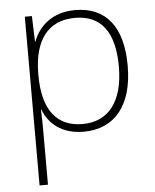

<svg xmlns="http://www.w3.org/2000/svg" viewBox="-54 -586 699 866"><g transform="rotate(-5 295.0 -153.0)"><path d="M318 -540C213 -540 152 -480 128 -414H126L122 -530H90V234H128V16C128 -23 128 -66 126 -106H128C152 -42 210 10 310 10C450 10 533 -90 533 -269C533 -447 457 -540 318 -540ZM315 -505C433 -505 493 -425 493 -269C493 -111 425 -25 308 -25C193 -25 128 -101 128 -263V-269C129 -419 191 -505 315 -505Z"/></g></svg>

Font: Noto Sans Lao ExtraLight
Style: Regular
Weight: 200
Designer: Monotype Design Team
Foundry: Monotype Imaging Inc.
Version: Version 2.003